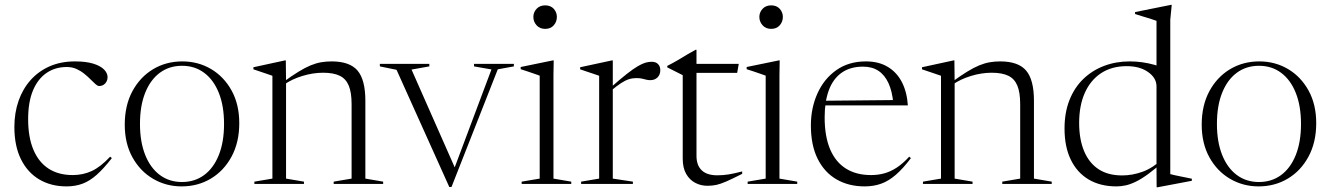

<svg xmlns="http://www.w3.org/2000/svg" viewBox="-20 -755 5460 788"><path d="M287.5 -503Q333 -503 362.8 -493.8Q392.5 -484.5 407 -469.8Q421.5 -455 421.5 -438Q421.5 -428 417 -419.8Q412.5 -411.5 404.8 -406.8Q397 -402 386.5 -402Q380.5 -402 371.8 -409.8Q363 -417.5 351.8 -429Q340.5 -440.5 326 -452.2Q311.5 -464 293.8 -472Q276 -480 254 -480Q206.5 -480 170.8 -455.5Q135 -431 115.2 -383.5Q95.5 -336 95.5 -266Q95.5 -192 117 -140.8Q138.5 -89.5 179.2 -63Q220 -36.5 278.5 -36.5Q320.5 -36.5 356.8 -53.2Q393 -70 432 -112L439 -106Q405.5 -63 376.8 -37.5Q348 -12 318.5 -1Q289 10 253 10Q189.5 10 141.2 -18.5Q93 -47 66 -101.5Q39 -156 39 -234Q39 -292 56.2 -341.2Q73.5 -390.5 106 -426.8Q138.5 -463 184.2 -483Q230 -503 287.5 -503Z M727 -8Q779 -8 817.8 -36.5Q856.5 -65 878 -118.5Q899.5 -172 899.5 -246.5Q899.5 -320 878.2 -373.5Q857 -427 818.2 -456Q779.5 -485 727 -485Q675 -485 636.2 -456.5Q597.5 -428 576 -374.5Q554.5 -321 554.5 -246.5Q554.5 -173 575.8 -119.5Q597 -66 635.8 -37Q674.5 -8 727 -8ZM725.5 10Q661.5 10 608.2 -21.2Q555 -52.5 523.5 -109.5Q492 -166.5 492 -243.5Q492 -322 523.2 -380.2Q554.5 -438.5 608 -470.8Q661.5 -503 728.5 -503Q793 -503 846 -471.8Q899 -440.5 930.5 -383.5Q962 -326.5 962 -249.5Q962 -171 930.5 -112.5Q899 -54 845.5 -22Q792 10 725.5 10Z M1154 -419V-22L1227.5 -9.5V0H1024V-9.5L1098 -22V-444Q1090 -447 1072 -453Q1054 -459 1020 -470.5V-479L1149 -507H1153ZM1349.5 -9.5 1423 -22V-328Q1423 -376 1411.2 -404Q1399.5 -432 1374 -444.2Q1348.5 -456.5 1306 -456.5Q1264 -456.5 1220.8 -443.2Q1177.5 -430 1146.5 -408L1141 -417Q1177 -443.5 1204.8 -460.5Q1232.5 -477.5 1255 -486.8Q1277.5 -496 1298.2 -499.5Q1319 -503 1341 -503Q1415.5 -503 1447.5 -465.2Q1479.5 -427.5 1479.5 -341.5V-22L1552.5 -9.5V0H1349.5Z M2023 -470.5 1833 12.5H1824L1607.5 -468.5L1539 -482.5V-493H1742V-482.5L1669 -469.5L1852.5 -54L1836 -41L1997 -470L1925.5 -482.5V-493H2089V-482.5Z M2217.5 -636.5Q2195.5 -636.5 2182.2 -651.2Q2169 -666 2169 -685.5Q2169 -704.5 2182.2 -718.8Q2195.5 -733 2217.5 -733Q2240 -733 2252.8 -718.8Q2265.5 -704.5 2265.5 -685.5Q2265.5 -666 2252.8 -651.2Q2240 -636.5 2217.5 -636.5ZM2252.5 -507 2251.5 -448V-22L2324.5 -9.5V0H2121V-9.5L2195 -22V-444.5Q2189.5 -446.5 2176.8 -451Q2164 -455.5 2148.2 -460.8Q2132.5 -466 2117 -471V-480L2248.5 -507Z M2654.5 -501.5Q2671.5 -501.5 2680.8 -492Q2690 -482.5 2690 -467Q2690 -448.5 2678.5 -437.2Q2667 -426 2649 -426Q2639.5 -426 2631.5 -428.2Q2623.5 -430.5 2614.2 -432.5Q2605 -434.5 2591.5 -434.5Q2575.5 -434.5 2560.8 -429.8Q2546 -425 2528.8 -413.8Q2511.5 -402.5 2487.5 -382.5L2485.5 -395Q2525 -430 2552 -451.2Q2579 -472.5 2597.5 -483.2Q2616 -494 2629.2 -497.8Q2642.5 -501.5 2654.5 -501.5ZM2495 -403.5V-22L2577.5 -9.5V0H2365V-9.5L2439 -22V-444Q2432.5 -446.5 2421.2 -450.2Q2410 -454 2394.8 -459Q2379.5 -464 2361 -470.5V-479L2491 -507H2495Z M2838.5 -115.5Q2838.5 -76.5 2860 -56Q2881.5 -35.5 2924 -35.5Q2947.5 -35.5 2970.8 -39.2Q2994 -43 3026 -51.5V-41.5Q2985.5 -21 2961.5 -10.5Q2937.5 0 2920.2 3.8Q2903 7.5 2883.5 7.5Q2856 7.5 2833 -4.8Q2810 -17 2796 -41.5Q2782 -66 2782 -104V-446.5L2718.5 -478.5V-484.5Q2731.5 -491 2741.2 -496.5Q2751 -502 2760.2 -507.2Q2769.5 -512.5 2779.8 -518.8Q2790 -525 2803 -532.8Q2816 -540.5 2834.5 -550.5H2838.5V-475ZM2818.5 -456V-493H3012L3005.5 -456Z M3145 -636.5Q3123 -636.5 3109.8 -651.2Q3096.5 -666 3096.5 -685.5Q3096.5 -704.5 3109.8 -718.8Q3123 -733 3145 -733Q3167.5 -733 3180.2 -718.8Q3193 -704.5 3193 -685.5Q3193 -666 3180.2 -651.2Q3167.5 -636.5 3145 -636.5ZM3180 -507 3179 -448V-22L3252 -9.5V0H3048.5V-9.5L3122.5 -22V-444.5Q3117 -446.5 3104.2 -451Q3091.5 -455.5 3075.8 -460.8Q3060 -466 3044.5 -471V-480L3176 -507Z M3534 -503Q3587 -503 3624.2 -480.2Q3661.5 -457.5 3682 -417Q3702.5 -376.5 3706 -322.5H3358.5V-341.5L3666.5 -344.5L3646.5 -330Q3642 -380 3626.5 -413.8Q3611 -447.5 3585 -464.5Q3559 -481.5 3522 -481.5Q3469.5 -481.5 3434.2 -456.5Q3399 -431.5 3381.8 -385Q3364.5 -338.5 3364.5 -273.5Q3364.5 -195 3387 -142.2Q3409.5 -89.5 3452 -63Q3494.5 -36.5 3554.5 -36.5Q3584.5 -36.5 3610.2 -43.8Q3636 -51 3661 -67.5Q3686 -84 3711.5 -112L3718.5 -106Q3686 -63 3656.5 -37.5Q3627 -12 3596.2 -1Q3565.5 10 3528.5 10Q3463 10 3413.2 -18.8Q3363.5 -47.5 3335.8 -103.2Q3308 -159 3308 -240Q3308 -311.5 3334.8 -371.2Q3361.5 -431 3412.2 -467Q3463 -503 3534 -503Z M3898 -419V-22L3971.5 -9.5V0H3768V-9.5L3842 -22V-444Q3834 -447 3816 -453Q3798 -459 3764 -470.5V-479L3893 -507H3897ZM4093.5 -9.5 4167 -22V-328Q4167 -376 4155.2 -404Q4143.5 -432 4118 -444.2Q4092.5 -456.5 4050 -456.5Q4008 -456.5 3964.8 -443.2Q3921.5 -430 3890.5 -408L3885 -417Q3921 -443.5 3948.8 -460.5Q3976.5 -477.5 3999 -486.8Q4021.5 -496 4042.2 -499.5Q4063 -503 4085 -503Q4159.5 -503 4191.5 -465.2Q4223.5 -427.5 4223.5 -341.5V-22L4296.5 -9.5V0H4093.5Z M4726.5 -400.5Q4726.5 -435 4692.2 -459.2Q4658 -483.5 4604 -483.5Q4543 -483.5 4499.2 -454.8Q4455.5 -426 4432.2 -373.8Q4409 -321.5 4409 -250.5Q4409 -184 4429 -135.5Q4449 -87 4488 -61Q4527 -35 4585.5 -35Q4627.5 -35 4669.5 -50.2Q4711.5 -65.5 4754.5 -105L4759.5 -96Q4721.5 -62 4692.8 -41Q4664 -20 4641 -9Q4618 2 4599 6Q4580 10 4562 10Q4496 10 4448.2 -18.2Q4400.5 -46.5 4374.8 -99.5Q4349 -152.5 4349 -227.5Q4349 -293 4369.2 -344.2Q4389.5 -395.5 4426 -430.8Q4462.5 -466 4511.2 -484.5Q4560 -503 4616.5 -503Q4642 -503 4667.5 -499.5Q4693 -496 4717.8 -489Q4742.5 -482 4764 -470.5L4726.5 -459V-669.5Q4720.5 -672 4705 -676.8Q4689.5 -681.5 4671.2 -687.2Q4653 -693 4638.5 -697.5V-705.5L4785.5 -735H4789L4783 -674V-40.5Q4787.5 -39 4798.8 -36.5Q4810 -34 4824 -31.2Q4838 -28.5 4850.8 -25.8Q4863.5 -23 4871.5 -21.5V-13L4731.5 13.5H4727L4726.5 -66Z M5147 -8Q5199 -8 5237.8 -36.5Q5276.5 -65 5298 -118.5Q5319.5 -172 5319.5 -246.5Q5319.5 -320 5298.2 -373.5Q5277 -427 5238.2 -456Q5199.5 -485 5147 -485Q5095 -485 5056.2 -456.5Q5017.5 -428 4996 -374.5Q4974.5 -321 4974.5 -246.5Q4974.5 -173 4995.8 -119.5Q5017 -66 5055.8 -37Q5094.5 -8 5147 -8ZM5145.5 10Q5081.5 10 5028.2 -21.2Q4975 -52.5 4943.5 -109.5Q4912 -166.5 4912 -243.5Q4912 -322 4943.2 -380.2Q4974.5 -438.5 5028 -470.8Q5081.5 -503 5148.5 -503Q5213 -503 5266 -471.8Q5319 -440.5 5350.5 -383.5Q5382 -326.5 5382 -249.5Q5382 -171 5350.5 -112.5Q5319 -54 5265.5 -22Q5212 10 5145.5 10Z"/></svg>

Font: Newsreader 60pt Light
Style: Regular
Weight: 300
Designer: Hugues Gentile
Foundry: Production Type
Version: Version 1.003